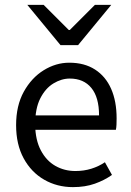

<svg xmlns="http://www.w3.org/2000/svg" viewBox="-20 -755 536 787"><path d="M279 12Q214 12 161 -18.5Q108 -49 77 -106Q46 -163 46 -242Q46 -322 77.5 -379Q109 -436 159 -467Q209 -498 264 -498Q326 -498 369.5 -470Q413 -442 435.5 -391Q458 -340 458 -270Q458 -257 457.5 -244.5Q457 -232 455 -223H106L105 -282H386Q386 -356 354.5 -394.5Q323 -433 266 -433Q232 -433 199 -413Q166 -393 145 -351.5Q124 -310 124 -244Q125 -181 147.5 -138.5Q170 -96 207 -75Q244 -54 289 -54Q324 -54 354.5 -63.5Q385 -73 410 -90L439 -38Q408 -16 368.5 -2Q329 12 279 12ZM228 -570 92 -735H159L262 -632H266L369 -735H436L300 -570Z"/></svg>

Font: Mada
Style: Regular
Weight: 400
Designer: Khaled Hosny
Version: Version 1.5